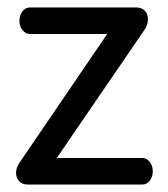

<svg xmlns="http://www.w3.org/2000/svg" viewBox="-20 -494 450 514"><path d="M54 0Q39 0 31 -9.5Q23 -19 23 -31Q23 -40 27 -49Q31 -58 36 -64L267 -403H60Q49 -403 40.5 -413Q32 -423 32 -438Q32 -453 40 -463.5Q48 -474 60 -474H346Q358 -474 367 -466Q376 -458 376 -442Q376 -426 364 -410L132 -71H361Q373 -71 381 -60.5Q389 -50 389 -35Q389 -21 381 -10.5Q373 0 361 0Z"/></svg>

Font: Dosis Medium
Style: Regular
Weight: 500
Designer: EdgarTolentino, PabloImpallari, IginoMarini
Foundry: EdgarTolentino, PabloImpallari, IginoMarini
Version: Version 3.001; ttfautohint (v1.8.2)